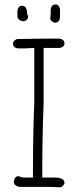

<svg xmlns="http://www.w3.org/2000/svg" viewBox="-20 -836 333 845"><path d="M193.4 -666H242.2Q263.7 -662.6 263.7 -644.5Q263.7 -628.9 242.2 -625H171.9V-380.9Q166 -238.3 166 -54.7H218.8Q263.7 -54.7 263.7 -31.2Q263.7 -21.5 248 -11.7Q211.9 -13.7 195.3 -13.7H64.5Q41 -18.6 41 -37.1V-39.1Q44.4 -60.5 62.5 -60.5Q76.7 -54.7 80.1 -54.7H125V-56.6Q125 -255.9 130.9 -380.9V-625Q101.6 -623 87.9 -623H58.6Q37.1 -626.5 37.1 -644.5Q37.1 -656.7 54.7 -664.1Q144.5 -666 193.4 -666ZM224.6 -816.4Q240.2 -816.4 244.1 -794.9V-757.8Q240.7 -736.3 222.7 -736.3Q209.5 -736.3 201.2 -752L203.1 -775.4V-794.9Q206.5 -816.4 224.6 -816.4ZM78.1 -810.5Q99.6 -810.5 99.6 -771.5Q103.5 -771.5 103.5 -761.7Q103.5 -746.1 82 -742.2Q56.6 -747.1 56.6 -765.6V-789.1Q60.1 -810.5 78.1 -810.5Z"/></svg>

Font: CEF Fonts CJK
Style: Regular
Weight: 400
Designer: PartyBoss (派对大魔王)
Version: Release 2.25